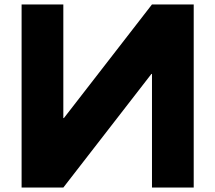

<svg xmlns="http://www.w3.org/2000/svg" viewBox="-20 -845 970 865"><path d="M664.7 -512H662.2L265.3 0H77.3V-825H265.3V-313H267.8L664.7 -825H852.7V0H664.7Z"/></svg>

Font: Hussar
Style: BdSuprExt
Weight: 700
Foundry: Cannot Into Space Fonts
Version: Version 2.00